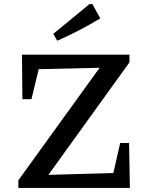

<svg xmlns="http://www.w3.org/2000/svg" viewBox="-20 -932 723 952"><path d="M71 0V-38L474 -596L172 -589L136 -440H91L89 -661H622V-623L220 -65L542 -74L576 -223H620L624 0ZM264 -730 244 -764 424 -912H438L477 -841Q425 -809 371.5 -781.5Q318 -754 264 -730Z"/></svg>

Font: Piazzolla Thin SemiBold
Style: Regular
Weight: 600
Version: Version 2.005